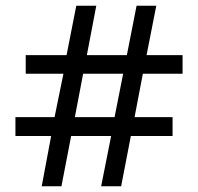

<svg xmlns="http://www.w3.org/2000/svg" viewBox="-20 -652 693 672"><path d="M159 -176H34V-242H171L202 -394H70V-459H213L247 -632H317L284 -459H424L458 -632H527L493 -459H619V-394H480L451 -242H584V-176H438L404 0H334L369 -176H229L195 0H126ZM381 -242 411 -394H271L242 -242Z"/></svg>

Font: hexukannada05
Style: Book
Weight: 400
Designer: Jelle Bosma - Monotype Design Team
Foundry: Monotype Imaging Inc.
Version: Version 2.003